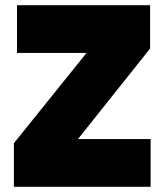

<svg xmlns="http://www.w3.org/2000/svg" viewBox="-20 -720 632 740"><path d="M33.5 0V-168L313.5 -516H45.5V-700H558.5V-533L280.5 -184H560.5V0Z"/></svg>

Font: Geologica Black
Style: Regular
Weight: 900
Designer: Sindre Bremnes, Frode Helland
Foundry: Monokrom Skriftforlag AS
Version: Version 1.010;gftools[0.9.28]